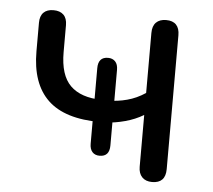

<svg xmlns="http://www.w3.org/2000/svg" viewBox="-42 -540 655 591"><g transform="rotate(5 285.0 -244.0)"><path d="M448.5 7Q428.5 7 417.5 -4.5Q406.5 -16 406.5 -36.5V-196.5Q380.5 -181 349.8 -172.8Q319 -164.5 292.5 -163.5L311 -178.5V-94Q311 -59.5 280.5 -59.5Q266 -59.5 258 -68.5Q250 -77.5 250 -94V-178.5L273.5 -163Q164 -163 111.5 -213Q59 -263 59 -363V-451Q59 -472 69.8 -482.8Q80.5 -493.5 100.5 -493.5Q120.5 -493.5 131.5 -482.8Q142.5 -472 142.5 -451V-367.5Q142.5 -296.5 175 -264.5Q207.5 -232.5 271.5 -231.5L250 -220.5V-327.5Q250 -362 280.5 -362Q294.5 -362 302.8 -353.2Q311 -344.5 311 -327.5V-220.5L291 -231Q321 -231 350.2 -238.8Q379.5 -246.5 406.5 -264.5V-450Q406.5 -471.5 417.5 -482.5Q428.5 -493.5 448.5 -493.5Q469 -493.5 479.5 -482.5Q490 -471.5 490 -450V-36.5Q490 7 448.5 7Z"/></g></svg>

Font: Nunito ExtraLight
Style: Regular
Weight: 200
Designer: Vernon Adams
Foundry: Vernon Adams
Version: Version 3.602;April 4, 2023;FontCreator 14.0.0.2856 64-bit